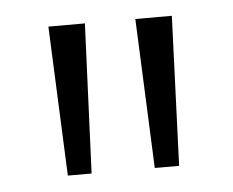

<svg xmlns="http://www.w3.org/2000/svg" viewBox="-32 -750 401 330"><g transform="rotate(-5 168.0 -585.0)"><path d="M125 -714H62L73 -456H114ZM275 -714H212L223 -456H265Z"/></g></svg>

Font: Noto Sans Arabic ExtCond Light
Style: Regular
Weight: 300
Width: 2
Designer: Monotype Design Team, Nadine Chahine, Nizar Qandah and Khaled Hosny
Foundry: Monotype Imaging Inc.
Version: Version 2.012